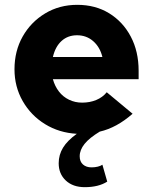

<svg xmlns="http://www.w3.org/2000/svg" viewBox="-20 -544 632 795"><path d="M331 231Q282 231 252.5 203.5Q223 176 223 132Q223 97 241 67.5Q259 38 298 10Q225 6 166.5 -30Q108 -66 74 -125.5Q40 -185 40 -257Q40 -333 74 -393Q108 -453 167 -488.5Q226 -524 300 -524Q375 -524 432 -489Q489 -454 521.5 -392.5Q554 -331 554 -251V-216H199Q207 -187 224 -165Q241 -143 266 -131Q291 -119 320 -119Q352 -119 378.5 -130Q405 -141 422 -162L529 -73Q463 -15 393 1Q350 27 330 52Q310 77 310 103Q310 125 323.5 137Q337 149 359 149Q373 149 385 146Q397 143 404 138L424 208Q388 231 331 231ZM199 -308H404Q394 -349 366 -373.5Q338 -398 299 -398Q261 -398 235 -374.5Q209 -351 199 -308Z"/></svg>

Font: Red Hat Text VF
Style: Regular
Weight: 400
Designer: Pentagram, MCKL
Foundry: Pentagram, MCKL
Version: Version 1.023